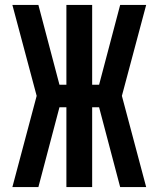

<svg xmlns="http://www.w3.org/2000/svg" viewBox="-20 -755 640 775"><path d="M30 0 128 -368 30 -735H135L220 -413H248V-735H352V-413H380L465 -735H570L472 -368L570 0H465L380 -322H352V0H248V-322H220L135 0Z"/></svg>

Font: Iosevka Curly SmBdEx
Style: Regular
Weight: 600
Width: 7
Monospace: yes
Designer: Belleve Invis
Foundry: Belleve Invis
Version: Version 11.1.0; ttfautohint (v1.8.3)